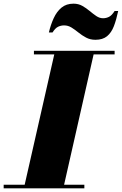

<svg xmlns="http://www.w3.org/2000/svg" viewBox="-65 -1027 664 1047"><path d="M284.5 -888.5Q267.5 -888.5 252 -881.2Q236.5 -874 221.5 -850H201.5Q211.5 -892.5 228 -928.2Q244.5 -964 270.5 -985.5Q296.5 -1007 336 -1007Q362.5 -1007 383.8 -995Q405 -983 423.8 -967.2Q442.5 -951.5 460.2 -939.5Q478 -927.5 497 -927.5Q514 -927.5 529.5 -935.2Q545 -943 560 -967H579.5Q569.5 -919.5 556 -884.2Q542.5 -849 518.8 -829.5Q495 -810 455.5 -810Q427 -810 404.5 -822Q382 -834 363 -849.5Q344 -865 325 -876.8Q306 -888.5 284.5 -888.5ZM-45 -19.5H69.5L231 -730.5H120V-750H560V-730.5H445.5L284.5 -19.5H395V0H-45Z"/></svg>

Font: Bodoni* 11pt Fatface
Style: Italic
Weight: 900
Italic angle: -13°
Version: Version 2.3